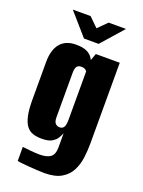

<svg xmlns="http://www.w3.org/2000/svg" viewBox="-147 -724 678 912"><g transform="rotate(20 192.0 -268.0)"><path d="M195 120Q179 120 157 118.5Q135 117 113.5 115.5Q92 114 76.5 112Q61 110 58 109V38Q72 40 99.5 42.5Q127 45 145 45Q162 45 175.5 42Q189 39 198.5 32.5Q208 26 213 13.5Q218 1 218 -17V-89Q214 -79 206 -65Q198 -51 180.5 -40Q163 -29 128 -29Q103 -29 83.5 -35.5Q64 -42 51 -59Q38 -76 31 -107Q24 -138 24 -187V-379Q24 -440 51 -472.5Q78 -505 130 -505Q164 -505 183 -496.5Q202 -488 212.5 -473.5Q223 -459 230 -440L212 -437L233 -495H354V-87Q354 -53 349.5 -16.5Q345 20 329.5 51Q314 82 282 101Q250 120 195 120ZM189 -109Q200 -109 206.5 -114.5Q213 -120 215.5 -131Q218 -142 218 -156V-402Q216 -405 212.5 -408Q209 -411 203.5 -413Q198 -415 188 -415Q175 -415 167.5 -406Q160 -397 160 -373V-150Q160 -137 162.5 -129Q165 -121 169.5 -117Q174 -113 179 -111Q184 -109 189 -109ZM155 -545 58 -656H148L194 -611L239 -656H327L229 -545Z"/></g></svg>

Font: Alumni Sans ExtraBold
Style: Regular
Weight: 800
Designer: Robert E. Leuschke
Foundry: Robert E. Leuschke
Version: Version 1.018